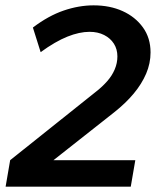

<svg xmlns="http://www.w3.org/2000/svg" viewBox="-20 -698 594 718"><path d="M1 0 18 -99 340 -356Q363 -374 381 -394.5Q399 -415 409 -438.5Q419 -462 419 -487Q419 -514 406 -534.5Q393 -555 369.5 -567Q346 -579 315 -579Q277 -579 232 -561Q187 -543 132 -503L103 -595Q161 -639 218 -658.5Q275 -678 330 -678Q391 -678 438.5 -656.5Q486 -635 514.5 -595.5Q543 -556 543 -502Q543 -461 526.5 -422.5Q510 -384 480 -348Q450 -312 407 -278L180 -99H486L469 0Z"/></svg>

Font: Gantari SemiBold
Style: Italic
Weight: 600
Italic angle: -10°
Designer: Anugrah Pasau
Foundry: Lafontype
Version: Version 1.000